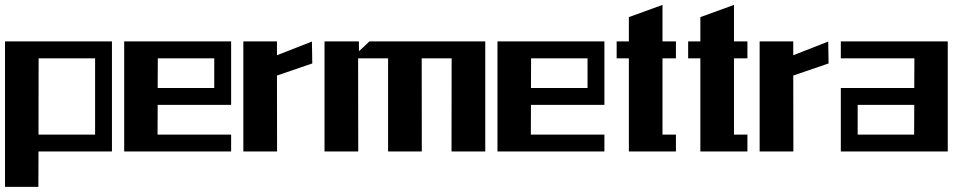

<svg xmlns="http://www.w3.org/2000/svg" viewBox="-20 -605 3855 767"><path d="M427.2 0H133.8L133.3 141.6H0V-439.5H427.2ZM133.8 -67.4H359.9V-372.1H134.3Z M609.9 -253.4H835.9V-372.1H610.4ZM609.4 -67.4H903.3V0H476.1V-439.5H903.3V-186H609.9Z M1086.4 -303.2 1086.9 0H952.1V-439.5H1086.4V-384.3L1226.1 -439L1227.5 -351.6Z M1918.5 -439.5V0H1783.7L1784.2 -372.1H1664.6L1665 0H1530.3V-372.1H1410.6L1411.1 0H1276.4V-439.5H1413.6L1414.1 -400.4L1455.6 -439.5Z M2101.1 -253.4H2327.1V-372.1H2101.6ZM2100.6 -67.4H2394.5V0H1967.3V-439.5H2394.5V-186H2101.1Z M2626.5 -372.1V-67.4H2680.2V0H2492.2V-372.1H2443.4V-439.5H2492.2V-536.6L2626.5 -585.4V-439.5H2680.2V-372.1Z M2912.1 -372.1V-67.4H2965.8V0H2777.8V-372.1H2729V-439.5H2777.8V-536.6L2912.1 -585.4V-439.5H2965.8V-372.1Z M3148.9 -303.2 3149.4 0H3014.6V-439.5H3148.9V-384.3L3288.6 -439L3290 -351.6Z M3632.3 -186H3406.2V-67.4H3631.8ZM3632.8 -372.1H3338.9V-439.5H3766.1V0H3338.9V-253.4H3632.3Z"/></svg>

Font: Aqlam Corner
Style: Regular
Weight: 400
Designer: Developer/ Husham Jawad
Version: Version 1.00;December 29, 2020;FontCreator 13.0.0.2683 32-bi